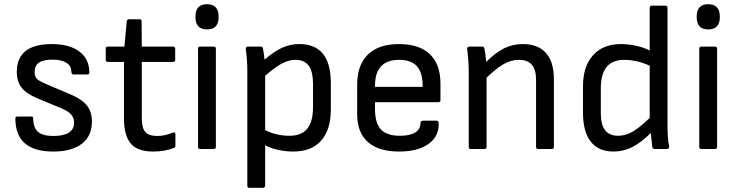

<svg xmlns="http://www.w3.org/2000/svg" viewBox="-20 -710 3512 915"><path d="M232.9 12.2Q53.2 12.2 53.2 -146Q53.2 -154.8 63 -154.8H128.9Q138.2 -154.8 138.2 -147Q138.2 -102.1 160.6 -82Q183.1 -62 233.9 -62Q333 -62 333 -126Q333 -147.9 319.1 -164.1Q305.2 -180.2 274.9 -192.9L161.1 -240.2Q106.4 -262.7 83.3 -291.7Q60.1 -320.8 60.1 -367.2Q60.1 -500 227.1 -500Q311.5 -500 358.6 -464.1Q405.8 -428.2 405.8 -363.8Q405.8 -355 396 -355H330.1Q319.8 -355 319.8 -371.1Q319.8 -396.5 295.9 -411.1Q272 -425.8 230 -425.8Q186.5 -425.8 165.8 -411.6Q145 -397.5 145 -367.2Q145 -345.2 156 -334.2Q167 -323.2 203.1 -308.1L316.9 -259.8Q370.1 -237.3 394 -207.3Q418 -177.2 418 -130.9Q418 -62 370.1 -24.9Q322.3 12.2 232.9 12.2Z M710 12.2Q635.3 12.2 603 -26.1Q570.8 -64.5 570.8 -145V-415H493.7Q483.9 -415 483.9 -424.8V-478Q483.9 -487.8 493.7 -487.8H572.8L584 -607.9Q585.4 -618.2 594.7 -618.2H645Q654.8 -618.2 654.8 -607.9L655.8 -487.8H804.7Q814.9 -487.8 814.9 -478V-424.8Q814.9 -415 804.7 -415H655.8V-147Q655.8 -100.1 672.4 -81.1Q689 -62 729 -62Q767.1 -62 803.7 -78.1Q808.6 -80.1 812.3 -78.1Q815.9 -76.2 815.9 -70.8V-16.1Q815.9 -7.3 808.1 -4.9Q766.1 12.2 710 12.2Z M966.8 -569.8Q938.5 -569.8 925 -584.7Q911.6 -599.6 911.6 -625V-634.8Q911.6 -660.2 925 -675Q938.5 -689.9 966.8 -689.9Q994.6 -689.9 1008.1 -675Q1021.5 -660.2 1021.5 -634.8V-625Q1021.5 -599.6 1008.1 -584.7Q994.6 -569.8 966.8 -569.8ZM933.6 0Q923.8 0 923.8 -9.8V-478Q923.8 -487.8 933.6 -487.8H998.5Q1008.8 -487.8 1008.8 -478V-9.8Q1008.8 0 998.5 0Z M1168.5 185.1Q1158.7 185.1 1158.7 174.8V-375Q1158.7 -421.9 1151.4 -476.1Q1150.9 -481.4 1153.8 -484.6Q1156.7 -487.8 1161.6 -487.8H1222.7Q1231.9 -487.8 1233.4 -478Q1239.7 -441.4 1240.7 -425.8Q1286.6 -465.3 1325 -482.7Q1363.3 -500 1406.7 -500Q1556.6 -500 1556.6 -314V-189Q1556.6 -91.8 1510.5 -39.8Q1464.4 12.2 1377.4 12.2Q1342.3 12.2 1305.4 4.2Q1268.6 -3.9 1243.7 -18.1V174.8Q1243.7 179.2 1240.7 182.1Q1237.8 185.1 1233.4 185.1ZM1388.7 -424.8Q1356.4 -424.8 1324.5 -408Q1292.5 -391.1 1243.7 -349.1V-89.8Q1297.4 -63 1359.4 -63Q1417 -63 1444.3 -96.7Q1471.7 -130.4 1471.7 -199.2V-309.1Q1471.7 -368.7 1451.2 -396.7Q1430.7 -424.8 1388.7 -424.8Z M1881.3 12.2Q1784.7 12.2 1733.4 -33Q1682.1 -78.1 1682.1 -166V-306.2Q1682.1 -400.4 1733.4 -450.2Q1784.7 -500 1881.3 -500Q1978 -500 2028.6 -451.7Q2079.1 -403.3 2079.1 -311V-232.9Q2079.1 -223.1 2069.3 -223.1H1767.1V-190.9Q1767.1 -123.5 1795.2 -93.3Q1823.2 -63 1886.2 -63Q1933.6 -63 1958.7 -78.6Q1983.9 -94.2 1983.9 -124Q1983.9 -128.9 1987.3 -131.8Q1990.7 -134.8 1995.1 -134.8H2060.1Q2068.4 -134.8 2070.3 -126Q2074.2 -62 2023.2 -24.9Q1972.2 12.2 1881.3 12.2ZM1767.1 -295.9H1994.1V-301.8Q1994.1 -364.7 1966.6 -394.8Q1939 -424.8 1882.3 -424.8Q1767.1 -424.8 1767.1 -300.8Z M2223.6 0Q2213.9 0 2213.9 -9.8V-366.2Q2213.9 -415 2206.5 -475.1Q2205.1 -487.8 2216.8 -487.8H2277.8Q2282.7 -487.8 2284.9 -485.8Q2287.1 -483.9 2288.6 -478Q2293.5 -458 2296.9 -415Q2342.8 -460.4 2383.3 -480.2Q2423.8 -500 2471.7 -500Q2543.9 -500 2581.8 -457.5Q2619.6 -415 2619.6 -333V-9.8Q2619.6 0 2609.9 0H2544.4Q2534.7 0 2534.7 -9.8V-329.1Q2534.7 -378.4 2514.4 -401.6Q2494.1 -424.8 2452.6 -424.8Q2417 -424.8 2382.3 -405.8Q2347.7 -386.7 2298.8 -339.8V-9.8Q2298.8 0 2288.6 0Z M2903.3 12.2Q2832.5 12.2 2795.4 -34.9Q2758.3 -82 2758.3 -173.8V-298.8Q2758.3 -393.6 2806.2 -446.8Q2854 -500 2939.5 -500Q2974.6 -500 3012.9 -491.5Q3051.3 -482.9 3076.2 -469.2V-672.9Q3076.2 -677.2 3079.1 -680.2Q3082 -683.1 3086.4 -683.1H3151.4Q3161.1 -683.1 3161.1 -672.9V-112.8Q3161.1 -49.8 3168.5 -14.2Q3171.4 0 3158.2 0H3100.1Q3089.8 0 3088.4 -11.2Q3082 -67.4 3081.5 -76.2Q3034.7 -29.8 2992.7 -8.8Q2950.7 12.2 2903.3 12.2ZM2843.3 -168.9Q2843.3 -63 2925.3 -63Q2960 -63 2993.2 -81.5Q3026.4 -100.1 3076.2 -147.9V-397Q3014.6 -424.8 2954.1 -424.8Q2843.3 -424.8 2843.3 -289.1Z M3355.5 -569.8Q3327.1 -569.8 3313.7 -584.7Q3300.3 -599.6 3300.3 -625V-634.8Q3300.3 -660.2 3313.7 -675Q3327.1 -689.9 3355.5 -689.9Q3383.3 -689.9 3396.7 -675Q3410.2 -660.2 3410.2 -634.8V-625Q3410.2 -599.6 3396.7 -584.7Q3383.3 -569.8 3355.5 -569.8ZM3322.3 0Q3312.5 0 3312.5 -9.8V-478Q3312.5 -487.8 3322.3 -487.8H3387.2Q3397.5 -487.8 3397.5 -478V-9.8Q3397.5 0 3387.2 0Z"/></svg>

Font: Sofia Sans
Style: Regular
Weight: 400
Designer: Botio Nikoltchev, Ani Petrova
Foundry: lettersoup
Version: Version 4.100